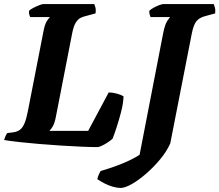

<svg xmlns="http://www.w3.org/2000/svg" viewBox="-31 -724 1080 945"><path d="M449 0Q418 0 371 -2Q324 -4 269.5 -7.5Q215 -11 161 -15.5Q107 -20 61.5 -25Q16 -30 -11 -35Q-8 -45 -3.5 -55Q1 -65 5 -69L36 -73Q55 -76 68 -86Q81 -96 90 -118Q99 -140 106 -176L181 -560Q189 -606 201 -622.5Q213 -639 215 -640H118Q115 -645 113 -653Q111 -661 112 -671Q119 -678 133.5 -685.5Q148 -693 162.5 -698.5Q177 -704 182 -704H433Q435 -699 438.5 -687.5Q442 -676 439 -658L391 -645Q377 -642 364.5 -635.5Q352 -629 341.5 -612Q331 -595 324 -559L244 -149Q238 -118 229 -102.5Q220 -87 212 -80H403L504 -269Q522 -269 543 -263.5Q564 -258 577 -250Q576 -216 565.5 -175Q555 -134 543 -97.5Q531 -61 523 -41Q515 -34 500.5 -24Q486 -14 471 -7Q456 0 449 0ZM563 201Q546 201 524.5 195Q503 189 483 178.5Q463 168 448 158Q451 144 456 133.5Q461 123 464 118Q522 101 572 80.5Q622 60 656 38L772 -560Q781 -605 792.5 -621.5Q804 -638 806 -640H710Q708 -645 705.5 -653Q703 -661 704 -671Q712 -679 726 -686.5Q740 -694 753.5 -699Q767 -704 773 -704H1021Q1023 -698 1026.5 -687Q1030 -676 1028 -658L980 -645Q949 -637 935 -618.5Q921 -600 913 -559L807 -18Q789 22 757 60.5Q725 99 688 131Q651 163 617.5 182Q584 201 563 201Z"/></svg>

Font: Texturina 12pt ExtraBold
Style: Italic
Weight: 800
Italic angle: -11°
Designer: Guillermo Torres Carreño
Foundry: Omnibus-Type
Version: Version 1.002